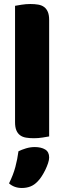

<svg xmlns="http://www.w3.org/2000/svg" viewBox="-20 -681 320 957"><path d="M225 -1Q214 1 192.5 4.5Q171 8 149 8Q127 8 109.5 5Q92 2 80 -7Q68 -16 61.5 -31.5Q55 -47 55 -72V-652Q66 -654 87.5 -657.5Q109 -661 131 -661Q153 -661 170.5 -658Q188 -655 200 -646Q212 -637 218.5 -621.5Q225 -606 225 -581ZM168 223Q151 241 131.5 248.5Q112 256 89 256Q51 256 25 233Q46 191 56.5 151.5Q67 112 72 73Q88 65 109.5 58.5Q131 52 153 52Q185 52 205 64Q225 76 225 104Q225 116 219.5 132.5Q214 149 206 165.5Q198 182 188 197.5Q178 213 168 223Z"/></svg>

Font: Baloo Bhai
Style: Regular
Weight: 400
Designer: Supriya Tembe, Noopur Datye and Ek Type
Foundry: Ek Type
Version: Version 1.443;PS 1.000;hotconv 16.6.51;makeotf.lib2.5.65220;